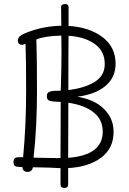

<svg xmlns="http://www.w3.org/2000/svg" viewBox="-20 -835 643 955"><path d="M545 -180Q545 -96 482 -50Q419 -4 319 1V82Q319 100 300 100Q291 100 286 95.5Q281 91 281 84V1H270Q215 -2 194 -2L144 -3Q139 20 117 20Q94 20 91 -4L71 -5Q57 -6 52 -12Q47 -18 47 -28Q47 -54 73 -53H95Q110 -212 110 -382Q110 -533 107 -617Q103 -616 98 -614Q93 -612 90 -612H88Q80 -612 74.5 -617Q69 -622 69 -632Q69 -645 77.5 -653.5Q86 -662 108 -671Q191 -705 285 -707Q284 -738 284 -800Q284 -815 305 -815Q312 -815 316.5 -811Q321 -807 321 -802V-706Q423 -700 489 -651Q555 -602 555 -517Q555 -450 504.5 -407.5Q454 -365 364 -354Q451 -340 498 -292.5Q545 -245 545 -180ZM281 -49Q281 -247 282 -328Q260 -330 248 -330Q231 -331 222 -336Q213 -341 213 -357Q213 -371 222.5 -376.5Q232 -382 248 -383L282 -384Q283 -393 283 -410Q286 -511 286 -581L285 -658Q203 -656 161 -639Q164 -542 164 -383Q164 -203 147 -51Q171 -51 184 -50Q224 -50 248 -49Q254 -49 262 -48.5Q270 -48 281 -49ZM321 -657Q320 -595 320 -413V-387Q402 -397 451.5 -428Q501 -459 501 -516Q501 -581 451 -616.5Q401 -652 321 -657ZM491 -180Q491 -240 446 -276Q401 -312 320 -324L319 -50Q491 -63 491 -180Z"/></svg>

Font: Mali Light
Style: Regular
Weight: 300
Designer: Kitiyaporn Chalermlarp | Katatrad Aksorn Co.,Ltd.
Foundry: Cadson Demak Co.,Ltd.
Version: Version 1.000; ttfautohint (v1.6)